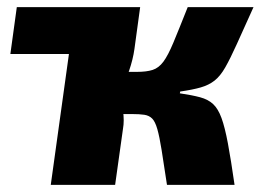

<svg xmlns="http://www.w3.org/2000/svg" viewBox="-20 -517 729 537"><path d="M689 -497Q661 -435 642.5 -394Q624 -353 610 -328.5Q596 -304 580 -291.5Q564 -279 541.5 -272.5Q519 -266 484 -261L483 -256Q517 -251 539.5 -245Q562 -239 576 -226Q590 -213 599.5 -187Q609 -161 617.5 -115.5Q626 -70 636 0H447Q438 -60 432 -97.5Q426 -135 420 -156Q414 -177 405.5 -185.5Q397 -194 383.5 -196Q370 -198 349 -198L363 -316Q390 -316 407 -321.5Q424 -327 437 -344.5Q450 -362 465 -398Q480 -434 505 -497ZM372 -497 356 -380Q352 -351 341 -319Q330 -287 313 -260Q320 -236 324 -207.5Q328 -179 324 -157L302 0H122L191 -497ZM406 -316 389 -198H287L304 -316ZM27 -497H286L268 -366H9Z"/></svg>

Font: Exo 2 ExtraBold
Style: Italic
Weight: 800
Italic angle: -8°
Designer: Natanael Gama
Foundry: Natanael Gama
Version: Version 2.010